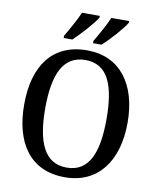

<svg xmlns="http://www.w3.org/2000/svg" viewBox="-100 -1008 901 1095"><g transform="rotate(10 351.0 -460.5)"><path d="M377 -784V-771H426C469 -809 538 -886 558 -921V-931H455C436 -886 404 -830 377 -784ZM207 -784V-771H257C298 -809 368 -886 388 -921V-931H285C266 -886 234 -830 207 -784ZM351 10C543 10 650 -137 650 -358C650 -580 543 -725 352 -725C149 -725 51 -580 51 -359C51 -137 149 10 351 10ZM351 -46C223 -46 173 -162 173 -358C173 -555 223 -669 352 -669C481 -669 528 -555 528 -358C528 -162 481 -46 351 -46Z"/></g></svg>

Font: Noto Serif Ethiopic SemiCondensed Medium
Style: Regular
Weight: 500
Width: 4
Designer: Monotype Design Team
Foundry: Monotype Imaging Inc.
Version: Version 2.102